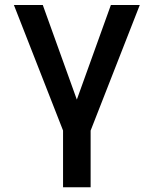

<svg xmlns="http://www.w3.org/2000/svg" viewBox="-20 -538 626 782"><path d="M239.3 0 36.6 -517.6H154.3L308.1 -90.3H277.8L431.6 -517.6H549.3L346.7 0ZM236.8 224.6V-46.9H349.1V224.6Z"/></svg>

Font: Cascadia Code Medium
Style: Regular
Weight: 500
Monospace: yes
Designer: Aaron Bell
Foundry: Saja Typeworks
Version: Version 2407.024